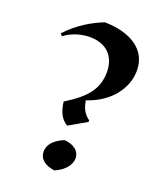

<svg xmlns="http://www.w3.org/2000/svg" viewBox="-137 -796 742 902"><g transform="rotate(20 234.0 -344.5)"><path d="M62 -581 53 -593C108 -652 173 -690 230 -712C358 -710 449 -655 449 -550C449 -457 380 -372 271 -337C277 -297 292 -272 318 -254V-246L229 -195C196 -215 181 -248 175 -296C272 -356 319 -408 319 -495C319 -576 269 -622 190 -623C149 -623 101 -611 62 -581ZM245 23C294 2 319 -33 319 -63C319 -101 286 -125 240 -127C192 -106 167 -78 167 -44C167 -4 200 18 245 23Z"/></g></svg>

Font: Mazius Display
Style: Bold
Weight: 700
Designer: Alberto Casagrande & Collletttivo
Foundry: Collletttivo
Version: Version 2.000;Glyphs 3.2 (3221)